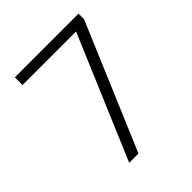

<svg xmlns="http://www.w3.org/2000/svg" viewBox="-193 -826 951 951"><g transform="rotate(-45 282.5 -350.0)"><path d="M439 -646H64V-700H510V-661L230 0H165Z"/></g></svg>

Font: Moderustic Light
Style: Regular
Weight: 300
Designer: Tural Alisoy
Foundry: TAFT Foundry
Version: Version 2.120